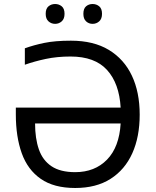

<svg xmlns="http://www.w3.org/2000/svg" viewBox="-20 -928 779 958"><path d="M332 -646Q265 -646 208.5 -634Q152 -622 104 -605V-687Q148 -703 201.5 -714Q255 -725 334 -725Q447 -725 523 -679Q599 -633 638 -550.5Q677 -468 677 -356Q677 -245 640 -163Q603 -81 531.5 -35.5Q460 10 355 10Q249 10 183.5 -35.5Q118 -81 88.5 -163.5Q59 -246 59 -357V-391H582Q575 -512 514 -579Q453 -646 332 -646ZM355 -69Q453 -69 514 -131.5Q575 -194 582 -312H155Q155 -237 174 -182.5Q193 -128 237 -98.5Q281 -69 355 -69ZM208 -859Q208 -885 222 -896.5Q236 -908 255 -908Q274 -908 288 -896.5Q302 -885 302 -859Q302 -834 288 -821.5Q274 -809 255 -809Q236 -809 222 -821.5Q208 -834 208 -859ZM396 -859Q396 -885 409.5 -896.5Q423 -908 442 -908Q461 -908 475 -896.5Q489 -885 489 -859Q489 -834 475 -821.5Q461 -809 442 -809Q423 -809 409.5 -821.5Q396 -834 396 -859Z"/></svg>

Font: Noto Sans Living
Style: Regular
Weight: 400
Designer: Monotype Design Team
Foundry: Monotype Imaging Inc.
Version: Version 2.013; ttfautohint (v1.8.4.7-5d5b)